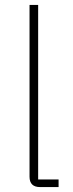

<svg xmlns="http://www.w3.org/2000/svg" viewBox="-20 -760 295 780"><path d="M143 0Q100 0 100 -42V-740H135V-31H218V0Z"/></svg>

Font: IBM Plex Sans Arabic ExtraLight
Style: Regular
Weight: 200
Designer: Mike Abbink, Paul van der Laan, Pieter van Rosmalen, Wael Morcos, Khajak Apelian
Foundry: Bold Monday
Version: Version 1.1